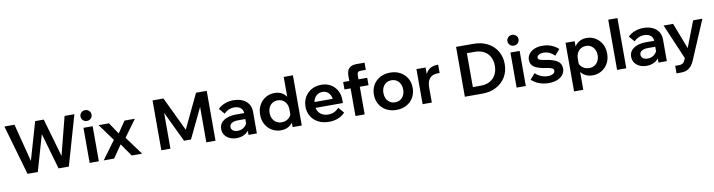

<svg xmlns="http://www.w3.org/2000/svg" viewBox="-29 -1631 10082 2712"><g transform="rotate(-10 5012.5 -275.5)"><path d="M832.1 0H684.7L527.5 -547.5H544.7L386.8 0H239.5L33.9 -715H178.6L332.2 -115.7H301.6L475.1 -715H598.1L770.9 -115.7H743.4L897 -715H1037.6Z M1262.4 0H1130.4V-503H1262.4ZM1196.1 -590.4Q1163.1 -590.4 1139.8 -612.6Q1116.5 -634.9 1116.5 -667Q1116.5 -700.6 1139.8 -722.8Q1163.1 -745 1195.9 -745Q1230.1 -745 1252.9 -722.7Q1275.7 -700.4 1275.7 -667.2Q1275.7 -634.9 1252.9 -612.6Q1230 -590.4 1196.1 -590.4Z M1481.1 0H1331.8L1523.9 -261.1L1347.9 -503H1496.2L1607.4 -338.3L1719.1 -503H1867.6L1691.4 -261.1L1882.9 0H1733.3L1607.4 -182.1Z M2597.5 -77.1H2498L2218.6 -659.6L2289.1 -661.4V0H2158.6V-715H2315.1L2576.4 -167.4H2521.1L2782.4 -715H2935.7V0H2804V-661.4L2877 -659.6Z M3529 0H3409.2V-100.9L3403.3 -117.3V-306.2Q3403.3 -359 3369.1 -388.1Q3334.9 -417.1 3276.1 -417.1Q3232.5 -417.1 3195.2 -400.4Q3157.8 -383.7 3129.7 -353.8L3060.6 -434.3Q3100.9 -474 3157.9 -496.5Q3214.9 -519 3281.5 -519Q3355.5 -519 3411.1 -494.2Q3466.7 -469.4 3497.9 -422.6Q3529 -375.9 3529 -309.2ZM3238.3 16Q3180.4 16 3136.1 -5.1Q3091.8 -26.2 3067.4 -63.1Q3042.9 -99.9 3042.9 -148.5Q3042.9 -200.5 3073.2 -237.4Q3103.4 -274.2 3158.5 -294.1Q3213.5 -314 3286.7 -314H3415.7V-228.3H3296.7Q3243.1 -228.3 3210.2 -209Q3177.3 -189.7 3177.3 -153.6Q3177.3 -121.2 3202.7 -101.9Q3228.1 -82.6 3268.6 -82.6Q3307.8 -82.6 3340.1 -99.2Q3372.3 -115.7 3392.3 -144.8Q3412.3 -173.8 3415.3 -210.8L3453.2 -193.2Q3453.2 -131.4 3426.2 -84.1Q3399.1 -36.8 3350.5 -10.4Q3301.8 16 3238.3 16Z M4172.9 0H4041.9V-118.7L4040.9 -125.8V-248.1Q4040.9 -297.7 4022.8 -333.6Q4004.7 -369.5 3972.3 -389.4Q3940 -409.4 3898.2 -409.4Q3855.6 -409.4 3823.4 -389.1Q3791.3 -368.8 3773.8 -333.2Q3756.3 -297.5 3756.3 -251.5Q3756.3 -206.1 3774.9 -170.1Q3793.5 -134.2 3826.8 -113.9Q3860 -93.6 3903.7 -93.6Q3941.2 -93.6 3972 -108.2Q4002.9 -122.7 4023.1 -149.3Q4043.3 -175.8 4047.9 -209.9L4076.5 -192.4Q4079.6 -134.6 4055.5 -87.1Q4031.3 -39.6 3984.5 -11.8Q3937.6 16 3871.8 16Q3802.1 16 3744.6 -18Q3687.1 -52 3653.4 -112.2Q3619.7 -172.4 3619.7 -251.5Q3619.7 -330.8 3653.4 -390.7Q3687.1 -450.6 3744.2 -484.8Q3801.3 -519 3870.9 -519Q3928.6 -519 3971.2 -497Q4013.9 -474.9 4040.2 -436.1Q4066.6 -397.3 4072.7 -346.7H4040.9V-720H4172.9Z M4723.1 -157.1 4793.4 -76.3Q4755 -33.1 4695.5 -8.5Q4635.9 16 4564.3 16Q4477.1 16 4411 -18Q4344.9 -52 4307.8 -112.2Q4270.7 -172.4 4270.7 -250.9Q4270.7 -329.9 4306.3 -390.5Q4341.9 -451 4403.7 -485Q4465.4 -519 4542.3 -519Q4617.3 -519 4675.6 -485.5Q4733.8 -452 4767 -393.1Q4800.3 -334.2 4800.3 -256.3V-250.3H4670.5V-263.7Q4670.5 -310.1 4654.4 -344.1Q4638.4 -378.1 4609.6 -397.1Q4580.9 -416.1 4541.7 -416.1Q4501.1 -416.1 4470.2 -396.3Q4439.2 -376.5 4421.7 -340.5Q4404.2 -304.4 4404.2 -253.7Q4404.2 -201.2 4425.6 -163.8Q4446.9 -126.5 4484.6 -107Q4522.3 -87.5 4571.4 -87.5Q4661.3 -87.5 4723.1 -157.1ZM4800.3 -211.5H4356.5V-295H4783.7L4800.3 -255.7Z M5075.2 0H4943.2V-579Q4943.2 -720 5084.2 -720H5200.3V-617.1H5129.5Q5100 -617.1 5087.6 -604.4Q5075.2 -591.8 5075.2 -561.7ZM5200.3 -396.6H4855.3V-503H5200.3Z M5530 16Q5448.3 16 5385.3 -18.3Q5322.3 -52.6 5287 -113.1Q5251.7 -173.6 5251.7 -251.5Q5251.7 -329.9 5287 -390.2Q5322.3 -450.4 5385.3 -484.7Q5448.3 -519 5530 -519Q5612.1 -519 5674.9 -484.7Q5737.6 -450.4 5773 -390.2Q5808.3 -329.9 5808.3 -251.8Q5808.3 -173.7 5773 -113.1Q5737.6 -52.6 5674.9 -18.3Q5612.1 16 5530 16ZM5530.3 -93.6Q5572.4 -93.6 5604.2 -113.6Q5636 -133.6 5653.9 -169.3Q5671.7 -204.9 5671.7 -251.4Q5671.7 -297.9 5653.9 -333.6Q5636 -369.3 5604.2 -389.4Q5572.4 -409.4 5530.3 -409.4Q5488.1 -409.4 5456.2 -389.4Q5424.2 -369.3 5406.2 -333.7Q5388.3 -298 5388.3 -251.5Q5388.3 -205 5406.2 -169.3Q5424.2 -133.7 5456.2 -113.6Q5488.1 -93.6 5530.3 -93.6Z M6219.2 -511.6V-392H6191.9Q6145.5 -392 6111.1 -373.6Q6076.6 -355.1 6057.5 -316.2Q6038.4 -277.3 6038.4 -214.5V0H5906.4V-503H6037.4V-339.7H6020.7Q6029.7 -407 6058.5 -444.2Q6087.2 -481.4 6125.5 -496.5Q6163.8 -511.6 6200.9 -511.6Z M6512 0V-715H6761.9Q6877.4 -715 6963.9 -669.3Q7050.5 -623.6 7098.7 -543.1Q7146.9 -462.6 7146.9 -358Q7146.9 -253.4 7098.7 -172.7Q7050.5 -92 6963.9 -46Q6877.4 0 6761.9 0ZM6647 -114.6H6761.9Q6836.8 -114.6 6891.4 -144.8Q6945.9 -175 6975.6 -229.6Q7005.3 -284.2 7005.3 -358Q7005.3 -431.8 6975.6 -486.2Q6945.9 -540.6 6891.4 -570.5Q6836.8 -600.4 6761.9 -600.4H6647Z M7386.4 0H7254.4V-503H7386.4ZM7320.1 -590.4Q7287.1 -590.4 7263.8 -612.6Q7240.5 -634.9 7240.5 -667Q7240.5 -700.6 7263.8 -722.8Q7287.1 -745 7319.9 -745Q7354.1 -745 7376.9 -722.7Q7399.7 -700.4 7399.7 -667.2Q7399.7 -634.9 7376.9 -612.6Q7354 -590.4 7320.1 -590.4Z M7468.1 -75.4 7540.3 -157.1Q7574 -122.6 7621.7 -102.8Q7669.4 -83 7718.9 -83Q7765.4 -83 7793 -100Q7820.5 -116.9 7820.5 -142.3Q7820.5 -167.5 7795.6 -180.3Q7770.7 -193.1 7704.7 -202.2Q7595.2 -217.6 7543.9 -253.2Q7492.6 -288.7 7492.6 -352.3Q7492.6 -402.2 7521 -439.6Q7549.4 -477.1 7599.1 -498Q7648.8 -519 7712 -519Q7786.6 -519 7844.4 -495Q7902.2 -471 7942.8 -431.9L7870.7 -349.5Q7840 -381.6 7799.5 -400.8Q7759 -420 7712.7 -420Q7670.5 -420 7644.9 -404Q7619.2 -388 7619.2 -364.1Q7619.2 -342.8 7644.2 -332.1Q7669.2 -321.4 7731.9 -312.6Q7839.9 -296.6 7893.8 -259.6Q7947.7 -222.5 7947.7 -152.8Q7947.7 -101.9 7918.1 -63.7Q7888.5 -25.4 7835.6 -4.7Q7782.7 16 7712.8 16Q7638.3 16 7575.1 -8.8Q7511.9 -33.6 7468.1 -75.4Z M8176.4 194H8044.4V-503H8175.4V-346.7H8147Q8154.2 -396.3 8180.7 -435.1Q8207.3 -473.9 8250 -496.5Q8292.8 -519 8347.6 -519Q8417.1 -519 8474.1 -484.8Q8531 -450.6 8564.3 -390.7Q8597.6 -330.8 8597.6 -251.5Q8597.6 -172.4 8563.9 -112.2Q8530.2 -52 8473 -18Q8415.8 16 8345.5 16Q8279.7 16 8232.9 -11.8Q8186 -39.6 8162 -87.1Q8138.1 -134.6 8140.8 -192.4L8169.5 -209.9Q8174.1 -175.8 8194.3 -149.3Q8214.5 -122.7 8245.8 -108.2Q8277.1 -93.6 8313.7 -93.6Q8358.3 -93.6 8391 -113.9Q8423.8 -134.2 8442.4 -170.1Q8461 -206.1 8461 -251.5Q8461 -297.5 8443.4 -333.2Q8425.8 -368.8 8394.3 -389.1Q8362.9 -409.4 8319.7 -409.4Q8277.9 -409.4 8245.6 -389.4Q8213.4 -369.5 8194.9 -333.6Q8176.4 -297.7 8176.4 -248.1Z M8827.4 0H8695.4V-720H8827.4Z M9409 0H9289.2V-100.9L9283.3 -117.3V-306.2Q9283.3 -359 9249.1 -388.1Q9214.9 -417.1 9156.1 -417.1Q9112.5 -417.1 9075.2 -400.4Q9037.8 -383.7 9009.7 -353.8L8940.6 -434.3Q8980.9 -474 9037.9 -496.5Q9094.9 -519 9161.5 -519Q9235.5 -519 9291.1 -494.2Q9346.7 -469.4 9377.9 -422.6Q9409 -375.9 9409 -309.2ZM9118.3 16Q9060.4 16 9016.1 -5.1Q8971.8 -26.2 8947.4 -63.1Q8922.9 -99.9 8922.9 -148.5Q8922.9 -200.5 8953.2 -237.4Q8983.4 -274.2 9038.5 -294.1Q9093.5 -314 9166.7 -314H9295.7V-228.3H9176.7Q9123.1 -228.3 9090.2 -209Q9057.3 -189.7 9057.3 -153.6Q9057.3 -121.2 9082.7 -101.9Q9108.1 -82.6 9148.6 -82.6Q9187.8 -82.6 9220.1 -99.2Q9252.3 -115.7 9272.3 -144.8Q9292.3 -173.8 9295.3 -210.8L9333.2 -193.2Q9333.2 -131.4 9306.2 -84.1Q9279.1 -36.8 9230.5 -10.4Q9181.8 16 9118.3 16Z M9875 -503H10007.8L9768.8 58.5Q9740.4 125.2 9696.3 159.6Q9652.2 194 9579.4 194H9513.9V86H9572.1Q9602.3 86 9622.8 72.5Q9643.3 58.9 9655 29.8L9666.4 0.8L9450.9 -503H9587.7L9752.4 -74.4H9709.4Z"/></g></svg>

Font: Wix Madefor Display
Style: Regular
Weight: 400
Designer: Dalton Maag Ltd
Foundry: Dalton Maag Ltd
Version: Version 3.100